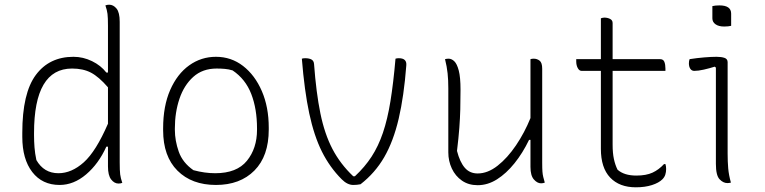

<svg xmlns="http://www.w3.org/2000/svg" viewBox="-20 -778 3260 818"><path d="M293 -536Q334 -536 372 -517.5Q410 -499 433 -469H440V-668Q440 -703 438 -719Q436 -735 429 -755Q437 -758 445 -758Q463 -758 476.5 -741.5Q490 -725 490 -685V-86Q490 -51 492 -35Q494 -19 501 1Q494 4 485 4Q467 4 453.5 -13.5Q440 -31 440 -69V-153H433Q400 -80 347 -35Q294 10 234 10Q160 10 117.5 -45Q75 -100 75 -195V-212Q75 -381 132.5 -458.5Q190 -536 293 -536ZM135 -96Q167 -40 229 -40Q285 -40 337 -86.5Q389 -133 440 -251V-406Q401 -451 367.5 -468.5Q334 -486 287 -486Q125 -486 125 -211V-202Q125 -176 127 -150Q129 -124 135 -96Z M900 -536Q965 -536 1015.5 -497Q1066 -458 1095.5 -390Q1125 -322 1125 -234V-226Q1125 -113 1064 -51.5Q1003 10 900 10Q797 10 736 -51Q675 -112 675 -223V-231Q675 -326 705 -394.5Q735 -463 786 -499.5Q837 -536 900 -536ZM903 -486Q843 -486 803.5 -450.5Q764 -415 744.5 -357Q725 -299 725 -231V-225Q725 -179 741.5 -132Q758 -85 804 -53Q852 -40 897 -40Q989 -40 1032 -93Q1075 -146 1075 -225V-231Q1075 -314 1050.5 -377.5Q1026 -441 971 -478Q955 -483 938 -484.5Q921 -486 903 -486Z M1280 -530Q1297 -530 1307 -524.5Q1317 -519 1318 -505Q1327 -383 1345 -295Q1363 -207 1396.5 -143Q1430 -79 1485 -27H1492Q1534 -66 1563 -110.5Q1592 -155 1611.5 -212.5Q1631 -270 1643.5 -347Q1656 -424 1665 -528Q1671 -530 1679 -530Q1714 -530 1711 -499Q1701 -368 1678.5 -272Q1656 -176 1617 -108.5Q1578 -41 1516 7Q1501 10 1485 10Q1460 10 1436 -14Q1385 -65 1351.5 -132Q1318 -199 1297.5 -295Q1277 -391 1266 -528Q1272 -530 1280 -530Z M1891 -528Q1904 -528 1915.5 -517Q1927 -506 1934.5 -477.5Q1942 -449 1942 -396Q1942 -349 1941 -312Q1940 -275 1937 -234Q1934 -193 1927 -135Q1939 -88 1960 -63.5Q1981 -39 2015 -39Q2058 -39 2100 -72Q2142 -105 2178.5 -159Q2215 -213 2240 -275V-526Q2246 -528 2254 -528Q2268 -528 2279 -519.5Q2290 -511 2290 -485V-84Q2290 -60 2291 -47Q2292 -34 2294.5 -24Q2297 -14 2301 0Q2294 3 2285 3Q2269 3 2254.5 -13.5Q2240 -30 2240 -67V-182H2234Q2207 -126 2172 -82.5Q2137 -39 2097.5 -14Q2058 11 2015 11Q1976 11 1948 -8.5Q1920 -28 1905 -60Q1890 -92 1890 -129V-402Q1890 -437 1887 -465.5Q1884 -494 1876 -526Q1880 -527 1883.5 -527.5Q1887 -528 1891 -528Z M2815 -79Q2818 -70 2818 -58Q2818 -45 2814.5 -34Q2811 -23 2802 -14Q2787 1 2757.5 10.5Q2728 20 2689 20Q2619 20 2579.5 -21.5Q2540 -63 2540 -144V-476H2458Q2448 -476 2441.5 -488Q2435 -500 2435 -516V-526H2540V-700Q2548 -703 2555 -703Q2568 -703 2579 -697.5Q2590 -692 2590 -680V-526H2792Q2806 -526 2810.5 -514.5Q2815 -503 2815 -486V-476H2590V-162Q2590 -126 2595.5 -100.5Q2601 -75 2611 -55Q2639 -30 2691 -30Q2733 -30 2760 -42.5Q2787 -55 2809 -79Z M3030 -80V-490L3025 -494Q3003 -487 2979 -481.5Q2955 -476 2938 -476Q2927 -476 2921 -485Q2915 -494 2915 -508Q2915 -519 2918 -526Q2950 -531 2980.5 -533.5Q3011 -536 3033 -536Q3053 -536 3066.5 -531.5Q3080 -527 3080 -513V-124Q3080 -89 3082.5 -60.5Q3085 -32 3094 0Q3090 1 3086.5 1.5Q3083 2 3079 2Q3061 2 3045.5 -14.5Q3030 -31 3030 -80ZM3015 -752Q3027 -755 3045 -755Q3095 -755 3095 -720V-668Q3083 -665 3065 -665Q3042 -665 3028.5 -674.5Q3015 -684 3015 -700Z"/></svg>

Font: Recursive Sn Csl St Lt
Style: Regular
Weight: 300
Version: Version 1.079;hotconv 1.0.112;makeotfexe 2.5.65598; ttfautoh